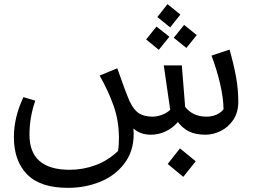

<svg xmlns="http://www.w3.org/2000/svg" viewBox="-20 -649 1230 925"><path d="M1128 -159Q1128 -107 1103.5 -71Q1079 -35 1042.5 -17.5Q1006 0 971 0Q921 0 890 -16Q859 -32 837 -61Q811 -31 777 -15.5Q743 0 707 0Q656 0 623 -30Q624 -22 624 -3Q624 80 579 139Q534 198 462 227Q390 256 308 256Q174 256 110.5 191Q47 126 47 12Q47 -85 93 -181L150 -164Q122 -84 122 0Q122 169 316 169Q379 169 439.5 147Q500 125 549 78Q553 50 553 18Q553 -67 527.5 -139Q502 -211 460 -285L545 -320Q583 -211 604 -162Q625 -118 650.5 -102.5Q676 -87 715 -87Q736 -87 759.5 -95.5Q783 -104 800 -120L769 -334H856L872 -134Q909 -87 975 -87Q1000 -87 1022.5 -96.5Q1045 -106 1057 -123Q1056 -178 1040.5 -245Q1025 -312 999 -381L1086 -410Q1108 -332 1118 -274Q1128 -216 1128 -159ZM849 -579 800 -517 738 -567 787 -629ZM928 -480 878 -418 817 -467 867 -529ZM796 -472 745 -409 684 -459 734 -521ZM788 141 847 66 923 128 863 203Z"/></svg>

Font: FiraGO Book
Style: Italic
Weight: 350
Italic angle: -8°
Designer: bBox Type GmbH
Foundry: bBox Type GmbH
Version: Version 1.001